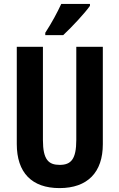

<svg xmlns="http://www.w3.org/2000/svg" viewBox="-20 -954 611 984"><path d="M441 -924V-934H294C273 -889 247 -840 212 -786V-774H304C350 -817 415 -887 441 -924ZM507 -215V-714H371V-237C371 -138 344 -109 286 -109C230 -109 200 -134 200 -236V-714H66V-216C66 -69 143 10 285 10C429 10 507 -71 507 -215Z"/></svg>

Font: Noto Sans Tamil ExtraCondensed
Style: Bold
Weight: 700
Width: 2
Designer: Jelle Bosma - Monotype Design Team
Foundry: Monotype Imaging Inc.
Version: Version 2.004